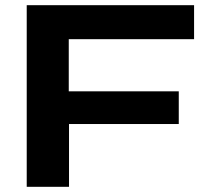

<svg xmlns="http://www.w3.org/2000/svg" viewBox="-20 -720 792 740"><path d="M83 0V-700H728V-569H245V-368H669V-242H246V0Z"/></svg>

Font: Georama Extended SemiBold
Style: Regular
Weight: 600
Width: 7
Designer: Jean-Baptiste Levee
Foundry: Production Type
Version: Version 1.000